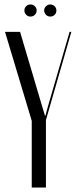

<svg xmlns="http://www.w3.org/2000/svg" viewBox="-20 -842 343 862"><path d="M70.1 -699H2.5L122.5 -299.5V0H186.2V-303.1L300.4 -699H292.4L194.6 -362L183.9 -322.6H181.9L170 -362ZM89.5 -795.2Q89.5 -783.8 97.4 -775.7Q105.4 -767.6 116.5 -767.6Q128.6 -767.6 136.6 -775.6Q144.5 -783.5 144.5 -795.2Q144.5 -806.4 136.2 -814.1Q128 -821.9 116.5 -821.9Q105.4 -821.9 97.4 -814.1Q89.5 -806.4 89.5 -795.2ZM178.2 -795.2Q178.2 -784.1 186.2 -775.9Q194.1 -767.6 205.6 -767.6Q217.4 -767.6 225.3 -775.4Q233.2 -783.1 233.2 -795.2Q233.2 -806.4 225 -814.1Q216.8 -821.9 205.6 -821.9Q194.1 -821.9 186.2 -813.9Q178.2 -806 178.2 -795.2Z"/></svg>

Font: Moniqa Black
Style: Regular
Weight: 900
Designer: Rajesh Rajput
Foundry: Rajesh Rajput
Version: Version 1.000